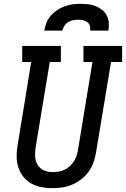

<svg xmlns="http://www.w3.org/2000/svg" viewBox="-20 -975 658 1003"><path d="M254 8Q224 8 195.5 2.5Q167 -3 142.5 -17Q118 -31 101 -53Q84 -75 75.5 -102Q67 -129 67 -158.5Q67 -188 72 -217L143 -651H96V-735H298V-651H240L166 -204Q162 -180 163.5 -156Q165 -132 177 -113Q189 -94 210 -85Q231 -76 255 -76Q255 -76 255.5 -76Q256 -76 256 -76Q271 -76 286.5 -78.5Q302 -81 316.5 -88Q331 -95 343.5 -106Q356 -117 365 -130.5Q374 -144 379 -159Q384 -174 387 -189L463 -651H416V-735H618V-651H560L481 -175Q477 -150 467.5 -124.5Q458 -99 442 -77Q426 -55 404 -38Q382 -21 357 -10.5Q332 0 305.5 4Q279 8 254 8ZM211 -815Q215 -836 223 -856.5Q231 -877 245.5 -893.5Q260 -910 279 -922.5Q298 -935 318.5 -942.5Q339 -950 360 -952.5Q381 -955 402 -955Q422 -955 442.5 -952.5Q463 -950 481 -942.5Q499 -935 514 -923Q529 -911 538 -893.5Q547 -876 548.5 -855.5Q550 -835 546 -815H451Q453 -828 449.5 -840Q446 -852 436 -859.5Q426 -867 413.5 -869.5Q401 -872 388 -872Q375 -872 361.5 -869.5Q348 -867 336 -859.5Q324 -852 316.5 -840Q309 -828 306 -815Z"/></svg>

Font: Iosevka Curly Slab MdEx
Style: Italic
Weight: 500
Width: 7
Italic angle: -9°
Monospace: yes
Designer: Belleve Invis
Foundry: Belleve Invis
Version: Version 11.0.0; ttfautohint (v1.8.3)